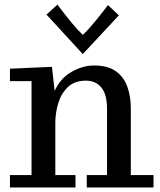

<svg xmlns="http://www.w3.org/2000/svg" viewBox="-20 -827 704 847"><path d="M23.9 0V-54.7H119.1V-469.2H23.9V-523.9L209 -532.2L221.2 -425.8Q245.1 -480.5 294.7 -509.3Q344.2 -538.1 395 -538.1Q456.1 -538.1 491.5 -512.5Q526.9 -486.8 542 -443.8Q557.1 -400.9 557.1 -348.1V-54.7H657.2V0H362.8V-54.7H452.1V-347.2Q452.1 -410.6 427.2 -440.9Q402.3 -471.2 358.9 -471.2Q308.1 -471.2 278.6 -442.1Q249 -413.1 236.6 -370.4Q224.1 -327.6 224.1 -286.1V-54.7H313V0ZM345.2 -588.4 185.1 -762.7 233.4 -806.6Q308.1 -707 345.2 -673.3Q356.9 -683.6 373.5 -702.1Q390.1 -720.7 407.2 -741.7Q424.3 -762.7 437 -779.3L456.1 -804.7L504.4 -759.3Z"/></svg>

Font: Trocchi
Style: Regular
Weight: 400
Designer: Vernon Adams
Foundry: Vernon Adams
Version: Version 1.101; ttfautohint (v1.8.4.7-5d5b);gftools[0.9.27]